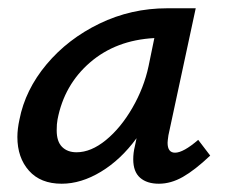

<svg xmlns="http://www.w3.org/2000/svg" viewBox="-20 -438 551 464"><path d="M488 -62Q451 -27 422 -10.5Q393 6 364 6Q335 6 318.5 -8.5Q302 -23 302 -53Q302 -69 306 -85L310 -104Q272 -52 224 -23Q176 6 129 6Q78 6 50 -25.5Q22 -57 22 -107Q22 -126 27 -149Q41 -221 92.5 -282.5Q144 -344 220.5 -381Q297 -418 384 -418H453L387 -111Q385 -97 385 -93Q385 -69 403 -69Q423 -69 459 -100ZM339 -278 353 -346Q260 -341 197.5 -287Q135 -233 119 -149Q117 -139 117 -123Q117 -96 130 -83Q143 -70 165 -70Q200 -70 236 -99.5Q272 -129 300 -177.5Q328 -226 339 -278Z"/></svg>

Font: Ysabeau Infant Semibold
Style: Italic
Weight: 600
Italic angle: -12°
Designer: Christian Thalmann (Catharsis Fonts)
Version: Version 0.003